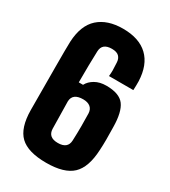

<svg xmlns="http://www.w3.org/2000/svg" viewBox="-198 -909 903 1018"><g transform="rotate(30 253.0 -400.0)"><path d="M251 10Q139 10 90.5 -36.5Q42 -83 41 -191Q41 -260 40.5 -327Q40 -394 40 -452Q40 -510 40 -551.5Q40 -593 41 -610Q46 -712 100.5 -761Q155 -810 250 -810Q349 -810 402.5 -759Q456 -708 460 -610Q460 -598 460 -584Q460 -570 459 -555H310Q312 -575 312 -590Q312 -605 310 -638Q309 -661 295.5 -674.5Q282 -688 252 -688Q193 -688 191 -638Q188 -560 188 -446H214Q227 -471 255.5 -487.5Q284 -504 324 -504Q404 -504 434 -464Q464 -424 465 -332Q466 -292 466 -256.5Q466 -221 464 -191Q459 -83 410 -36.5Q361 10 251 10ZM252 -112Q312 -112 314 -163Q316 -210 316 -252.5Q316 -295 315 -329Q314 -354 298 -367Q282 -380 254 -380Q190 -380 188 -330Q189 -290 189.5 -248.5Q190 -207 191 -163Q193 -112 252 -112Z"/></g></svg>

Font: Big Shoulders Display Black
Style: Regular
Weight: 900
Designer: Patric King
Foundry: XO Type Co
Version: Version 1.000; ttfautohint (v1.8.2)